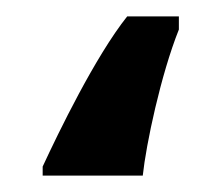

<svg xmlns="http://www.w3.org/2000/svg" viewBox="-20 26 265 234"><path d="M198 46H135C96 95 51 188 32 229V240H154C158 202 176 117 198 62Z"/></svg>

Font: Noto Serif Semi
Style: Regular
Weight: 600
Designer: Monotype Design Team
Foundry: Monotype Imaging Inc.
Version: Version 1.002